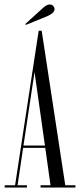

<svg xmlns="http://www.w3.org/2000/svg" viewBox="-20 -839 358 859"><path d="M1 0V-10H47.5L153 -701.5H166.5L272 -10H317.5V0H161.5V-10H206L182.5 -177.5H83.5L58.5 -10H100.5V0ZM85 -188H181L134.5 -516.5ZM95.5 -727.5 93 -731.5 174.5 -805.5Q189.5 -819 203 -819Q215 -819 221.5 -807.5Q224 -803 224 -798Q224 -788.5 214.2 -780.2Q204.5 -772 192.5 -767Z"/></svg>

Font: Imbue 100pt Light
Style: Regular
Weight: 300
Designer: Tyler Finck
Foundry: Etcetera Type Company
Version: Version 1.102; ttfautohint (v1.8.3)